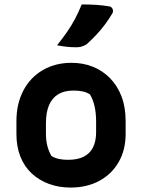

<svg xmlns="http://www.w3.org/2000/svg" viewBox="-20 -833 640 865"><path d="M302 -550Q354 -550 398 -532.5Q442 -515 475.5 -481Q509 -447 527.5 -398.5Q546 -350 546 -287V-229Q546 -158 515 -103.5Q484 -49 428 -18.5Q372 12 298 12Q245 12 200.5 -4.5Q156 -21 123 -51.5Q90 -82 72 -127Q54 -172 54 -229V-287Q54 -365 85 -424.5Q116 -484 172.5 -517Q229 -550 302 -550ZM311 -425Q270 -425 242.5 -408.5Q215 -392 201 -359.5Q187 -327 187 -278V-231Q187 -200 193.5 -175Q200 -150 212 -130Q227 -121 245 -117Q263 -113 287 -113Q329 -113 357 -127Q385 -141 399 -169Q413 -197 413 -237V-285Q413 -324 406 -354.5Q399 -385 385 -408Q371 -417 353 -421Q335 -425 311 -425ZM348 -813Q385 -813 415 -811Q445 -809 474 -804Q484 -801 487.5 -792Q491 -783 487 -774Q471 -747 453.5 -723.5Q436 -700 416 -678.5Q396 -657 372 -635Q362 -628 350.5 -624Q339 -620 324 -620Q300 -620 278.5 -622.5Q257 -625 237 -629Q261 -659 281 -687.5Q301 -716 317.5 -747Q334 -778 348 -813Z"/></svg>

Font: Rec Mono Semicasual
Style: Bold
Weight: 700
Version: Version 1.085; ttfautohint (v1.8.4.7-5d5b)